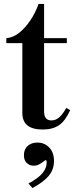

<svg xmlns="http://www.w3.org/2000/svg" viewBox="-20 -642 394 971"><path d="M196 13Q144 13 118.5 -8Q93 -29 93 -71V-424H12V-449Q47 -452 77.5 -476.5Q108 -501 133.5 -539Q159 -577 175 -622H203V-449H318V-424H203V-78Q203 -33 240 -33Q261 -33 278.5 -47.5Q296 -62 315 -96L335 -85Q310 -30 278 -8.5Q246 13 196 13ZM144 309 124 286Q173 260 194.5 234Q216 208 216 180Q216 173 215 170.5Q214 168 212 168Q208 168 199.5 175Q191 182 178.5 189Q166 196 149 196Q130 196 115.5 182.5Q101 169 101 143Q101 113 120 96Q139 79 169 79Q205 79 229 104Q253 129 253 172Q253 217 225 249Q197 281 144 309Z"/></svg>

Font: Libre Bodoni
Style: Regular
Weight: 400
Designer: Pablo Impallari, Rodrigo Fuenzalida
Foundry: Impallari Type
Version: Version 2.005;gftools[0.9.23]